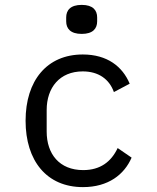

<svg xmlns="http://www.w3.org/2000/svg" viewBox="-20 -750 640 782"><path d="M317.8 12.1C421.2 12.1 486.2 -39.1 516 -108L459.2 -147C432.9 -90.9 388.1 -57.2 318.9 -57.2C221.9 -57.2 170.1 -122.9 170.1 -214.1V-301.8C170.1 -393.1 223 -459.2 317.1 -459.2C381 -459.2 425.1 -427.9 443.9 -375L508.2 -409.1C479 -479 416.9 -528.1 317.1 -528.1C171.2 -528.1 84.2 -421.9 84.2 -258.2C84.2 -95.2 170.1 12.1 317.8 12.1ZM249.6 -663C249.6 -633.9 266.7 -611.9 312.9 -611.9C358.7 -611.9 375.7 -633.9 375.7 -663V-679C375.7 -708.1 358.7 -730.1 312.9 -730.1C266.7 -730.1 249.6 -708.1 249.6 -679Z"/></svg>

Font: Margiela Mono
Style: Regular
Weight: 400
Designer: Mike Abbink, Paul van der Laan, Pieter van Rosmalen
Foundry: Bold Monday
Version: Version 2.003 2021